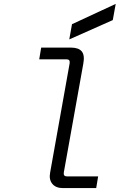

<svg xmlns="http://www.w3.org/2000/svg" viewBox="-20 -964 640 984"><path d="M303 0Q266 0 248 -22Q230 -44 237 -80L337 -640Q340 -660 321 -660H181L191 -720H344Q383 -720 399 -700.5Q415 -681 407 -638L307 -80Q304 -60 323 -60H483L473 0ZM335 -762 349 -840 573 -944 558 -861Z"/></svg>

Font: DM Mono Light
Style: Italic
Weight: 300
Italic angle: -10°
Designer: Colophon Foundry
Foundry: Colophon Foundry
Version: Version 1.000; ttfautohint (v1.8.2.53-6de2)